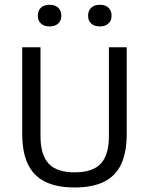

<svg xmlns="http://www.w3.org/2000/svg" viewBox="-20 -798 640 825"><path d="M301 7.5Q223.5 7.5 173.8 -17.2Q124 -42 99.8 -92.8Q75.5 -143.5 75.5 -222V-595H154V-213.5Q154 -132.5 189 -95Q224 -57.5 301 -57.5Q378.5 -57.5 413.2 -95Q448 -132.5 448 -213.5V-595H524.5V-222Q524.5 -143.5 500.8 -92.8Q477 -42 427.5 -17.2Q378 7.5 301 7.5ZM409 -684.5Q385.5 -684.5 372 -696.8Q358.5 -709 358.5 -730.5Q358.5 -752.5 372 -765Q385.5 -777.5 409 -777.5Q432.5 -777.5 446 -765Q459.5 -752.5 459.5 -730.5Q459.5 -709 446 -696.8Q432.5 -684.5 409 -684.5ZM193 -684.5Q169.5 -684.5 156 -696.8Q142.5 -709 142.5 -730.5Q142.5 -752.5 156 -765Q169.5 -777.5 193 -777.5Q216.5 -777.5 230 -765Q243.5 -752.5 243.5 -730.5Q243.5 -709 230 -696.8Q216.5 -684.5 193 -684.5Z"/></svg>

Font: Encode Sans SC SemiCondensed
Style: Regular
Weight: 400
Width: 4
Designer: Multiple Designers
Foundry: Impallari Type
Version: Version 3.002